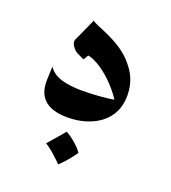

<svg xmlns="http://www.w3.org/2000/svg" viewBox="-101 -414 591 662"><g transform="rotate(20 194.5 -83.0)"><path d="M329 -133Q329 -65 278 -27Q257 -11 226.5 -1.5Q196 8 160 8Q50 8 50 -85Q50 -100 51 -116.5Q52 -133 52 -139Q68 -115 99.5 -105.5Q131 -96 176 -96Q204 -96 238 -98.5Q272 -101 292 -105Q270 -138 243 -163.5Q216 -189 192 -202.5Q168 -216 155 -217L144 -199L119 -211Q107 -217 98.5 -230Q90 -243 94 -253L132 -337Q137 -332 150 -326.5Q163 -321 168 -319Q216 -299 244 -280Q281 -255 305 -218Q329 -181 329 -133ZM238 110Q229 123 217 138Q205 153 186 171Q145 130 122 117Q164 69 175 55Q192 64 210.5 80Q229 96 238 110Z"/></g></svg>

Font: Katibeh
Style: Regular
Weight: 400
Designer: Arabic design by Kourosh Beigpour, Latin design by Eduardo Tunni, engineering by Lasse Fister
Version: Version 1.000